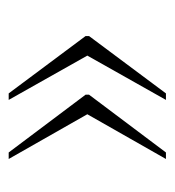

<svg xmlns="http://www.w3.org/2000/svg" viewBox="0 -491 402 442"><g transform="rotate(-90 201.0 -270.0)"><path d="M192 -89 294 -270 192 -451H207L339 -274V-266L207 -89ZM56 -89 159 -270 56 -451H71L204 -274V-266L71 -89Z"/></g></svg>

Font: Noto Serif Display Condensed ExtraLight
Style: Regular
Weight: 200
Width: 3
Designer: Monotype Design Team
Foundry: Monotype Imaging Inc.
Version: Version 2.009